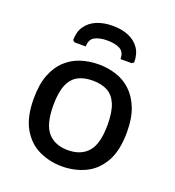

<svg xmlns="http://www.w3.org/2000/svg" viewBox="-134 -829 859 945"><g transform="rotate(20 296.0 -356.0)"><path d="M296 12Q232 12 176 -14Q120 -40 86 -99Q52 -158 52 -255Q52 -329 71.5 -379.5Q91 -430 125.5 -462Q160 -494 204 -508Q248 -522 296 -522Q344 -522 388 -508Q432 -494 466 -462Q500 -430 520 -379.5Q540 -329 540 -255Q540 -158 506 -99Q472 -40 416.5 -14Q361 12 296 12ZM296 -73Q364 -73 401 -115Q438 -157 438 -257Q438 -324 421.5 -363.5Q405 -403 373.5 -420Q342 -437 296 -437Q250 -437 218.5 -420Q187 -403 170.5 -363.5Q154 -324 154 -257Q154 -157 191 -115Q228 -73 296 -73ZM296 -724Q344 -724 379.5 -709Q415 -694 435.5 -664.5Q456 -635 456 -591L446 -583H387Q387 -620 362 -633.5Q337 -647 296 -647Q255 -647 230 -633.5Q205 -620 205 -583H146L136 -591Q136 -635 156.5 -664.5Q177 -694 213 -709Q249 -724 296 -724Z"/></g></svg>

Font: AR One Sans Medium
Style: Regular
Weight: 500
Designer: Niteesh Yadav
Foundry: Niteesh Yadav
Version: Version 1.001;gftools[0.9.33]